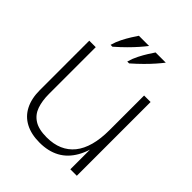

<svg xmlns="http://www.w3.org/2000/svg" viewBox="-197 -787 911 911"><g transform="rotate(45 258.0 -332.0)"><path d="M225.5 14Q169.5 14 130.2 -6.8Q91 -27.5 70.8 -67.2Q50.5 -107 50.5 -163.5V-495H94V-181Q94 -135 106 -100.5Q118 -66 148 -46.8Q178 -27.5 231.5 -27.5Q277.5 -27.5 312.2 -42.5Q347 -57.5 370.8 -87Q394.5 -116.5 406.5 -160.5Q418.5 -204.5 418.5 -262V-495H462V0H418.5V-176.5L434 -202Q423.5 -127.5 396.2 -79.8Q369 -32 326.2 -9Q283.5 14 225.5 14ZM148.5 -552.5Q176.5 -577 199.5 -600Q222.5 -623 240 -643Q257.5 -663 269 -678H200.5Q192.5 -666 180.2 -646.8Q168 -627.5 155.8 -603.5Q143.5 -579.5 136 -552.5ZM260.5 -552.5Q288.5 -577 311.5 -600Q334.5 -623 352 -643Q369.5 -663 381 -678H312.5Q304.5 -666 292.2 -646.8Q280 -627.5 267.8 -603.5Q255.5 -579.5 248 -552.5Z"/></g></svg>

Font: Russolo 10pt ExtraLight
Style: Regular
Weight: 200
Designer: Micah Stupak-Hahn
Version: Version 1.000